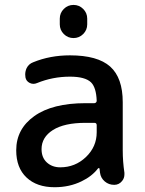

<svg xmlns="http://www.w3.org/2000/svg" viewBox="-20 -784 599 792"><path d="M46.9 -164.1Q46.9 -252 121.6 -305.2Q196.3 -358.4 333 -358.4H369.1Q373 -358.4 376 -361.3Q378.9 -364.3 378.9 -368.2Q377 -422.9 355.5 -444.3Q331.1 -467.8 268.6 -467.8Q197.3 -467.8 132.8 -441.4Q117.2 -434.6 102.5 -441.9Q87.9 -449.2 85 -464.8Q84 -470.7 84 -476.6Q84 -490.2 89.8 -502.9Q98.6 -520.5 117.2 -527.3Q186.5 -555.7 268.6 -555.7Q382.8 -555.7 434.6 -509.3Q486.3 -462.9 486.3 -362.3V-164.1Q486.3 -118.2 493.2 -71.3Q493.2 -68.4 493.2 -64.5Q493.2 -48.8 483.4 -37.1Q470.7 -21.5 451.2 -21.5Q428.7 -21.5 412.1 -35.6Q395.5 -49.8 392.6 -71.3Q391.6 -80.1 390.6 -87.9Q390.6 -89.8 388.7 -90.3Q386.7 -90.8 384.8 -89.8Q359.4 -56.6 316.4 -36.1Q266.6 -11.7 205.1 -11.7Q131.8 -11.7 89.4 -51.8Q46.9 -91.8 46.9 -164.1ZM226.6 -683.6V-707Q226.6 -730.5 243.2 -747.1Q259.8 -763.7 283.2 -763.7Q306.6 -763.7 323.2 -747.1Q339.8 -730.5 339.8 -707V-683.6Q339.8 -660.2 323.2 -643.6Q306.6 -627 283.2 -627Q259.8 -627 243.2 -643.6Q226.6 -660.2 226.6 -683.6ZM378.9 -267.6Q378.9 -277.3 369.1 -277.3H333Q245.1 -277.3 198.2 -247.6Q151.4 -217.8 151.4 -168.9Q151.4 -133.8 173.3 -113.8Q195.3 -93.8 228.5 -93.8Q290 -93.8 334.5 -136.2Q378.9 -178.7 378.9 -238.3Z"/></svg>

Font: Gen Jyuu GothicX Medium
Style: Regular
Weight: 500
Designer: Ryoko NISHIZUKA (kana &amp; ideographs); Paul D. Hunt (Latin, Greek &amp; Cyrillic); Wenlong ZHANG (bopomofo); Sandoll C
Version: Version 1.058.20140828